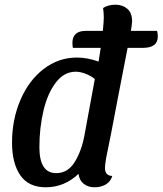

<svg xmlns="http://www.w3.org/2000/svg" viewBox="-20 -774 689 814"><path d="M649 -619Q649 -571 585 -571H521L506 -494L480 -360Q446 -179 430 -104Q425 -74 425 -62Q425 -29 456 -28Q449 -4 428.5 8Q408 20 381 20Q353 20 334.5 5Q316 -10 313 -37Q253 20 174 20Q101 20 66 -31Q31 -82 31 -169Q31 -267 66.5 -350Q102 -433 165 -481.5Q228 -530 306 -530Q350 -530 398 -513L407 -571H289Q287 -579 287 -595Q289 -643 343 -643H416Q420 -683 420 -699Q420 -722 417 -740Q438 -754 470 -754Q499 -754 519.5 -737Q540 -720 540 -683Q540 -675 535 -643H646Q649 -633 649 -619ZM382 -439Q363 -454 341 -462Q319 -470 301 -470Q252 -470 217 -424.5Q182 -379 164.5 -305.5Q147 -232 147 -150Q147 -40 218 -40Q268 -40 297 -87.5Q326 -135 338 -200Z"/></svg>

Font: Sansita SW
Style: Italic
Weight: 400
Italic angle: -11°
Designer: Pablo Cosgaya
Foundry: Omnibus-Type
Version: Version 1.000